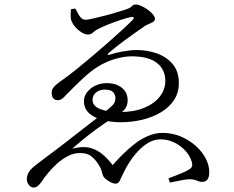

<svg xmlns="http://www.w3.org/2000/svg" viewBox="-20 -780 1040 852"><path d="M313.9 -742.2 294.8 -739Q293.6 -726.8 293.5 -713.8Q293.3 -700.8 295.7 -691.6Q299.7 -677.7 312.3 -662.4Q324.9 -647.1 341.2 -636.8Q357.4 -626.6 370.5 -626.6Q382.7 -626.6 394.3 -636.9Q405.8 -647.2 417.4 -652.4Q438.6 -662.8 463.8 -672.9Q489 -682.9 514.4 -691.2Q539.9 -699.5 560.1 -704.2Q570.5 -706.6 572.8 -702.6Q575.1 -698.6 567.7 -691Q552.4 -674.9 524.2 -649.2Q496 -623.4 461.7 -593Q427.4 -562.7 391 -531.9Q354.5 -501 322.1 -474.9Q289.7 -448.8 266.8 -432.3Q243.8 -416.3 231.5 -406Q219.2 -395.6 214.3 -387.7Q209.4 -379.7 209.4 -369.8Q209.4 -350.3 217.1 -342.8Q224.8 -335.3 234.3 -335.3Q246.9 -335.3 256.1 -342.2Q265.2 -349.1 271.5 -357Q312.5 -399 348 -432Q383.5 -465 412.8 -483.1Q449.1 -506.2 489.9 -518.2Q530.7 -530.1 564.4 -530.1Q638.4 -530.1 676 -501Q713.6 -471.9 713.6 -420.8Q713.6 -383.3 689.5 -351.8Q665.3 -320.4 620.2 -301.6Q575 -282.9 512.2 -282.9Q456.7 -282.9 423.7 -296.3Q390.7 -309.7 390.7 -336.8Q390.7 -357.2 406.4 -369.8Q422.1 -382.4 444.5 -382.4Q471.6 -382.4 481.9 -371Q492.2 -359.7 492.2 -343.9Q492.2 -324.6 477.7 -311Q463.2 -297.3 427.8 -269.6Q393.1 -242.6 355.6 -213.8Q318.1 -185 274.3 -150.4Q249.6 -130.8 221 -109.7Q192.4 -88.7 168.7 -70.6Q144.9 -52.6 132.5 -42.7Q110.8 -24.4 104.8 -10.4Q98.9 3.5 98.9 12.3Q98.9 29.8 108.3 41Q117.6 52.2 128.4 52.2Q140.8 52.2 149.2 44.3Q157.5 36.5 162.6 28.8Q175.6 8.8 193.7 -12.7Q211.7 -34.3 234.2 -55.1Q257.2 -74.7 281.7 -87.7Q306.2 -100.7 335.3 -100.9Q367.9 -101.1 386 -86Q404.1 -70.9 417.1 -50.3Q427.3 -33.8 430.4 -23Q433.5 -12.3 435.7 -4.4Q437.9 3.5 445.4 11.4Q454.9 19.8 468.6 27.4Q482.3 35 493.1 35Q505.6 35 511.8 21.1Q517.9 7.3 527.9 -12.7Q538 -34.8 554.6 -60.5Q571.1 -86.1 592.6 -109.3Q614.2 -132.6 639.3 -147.1Q664.5 -161.6 692.9 -161.6Q725 -161.6 753.4 -147.6Q781.8 -133.5 801.8 -111.9Q821.8 -90.3 829.5 -66.5Q835 -50.1 831.8 -41.5Q828.6 -32.9 818.4 -27.5Q804.8 -19 781 -9.4Q757.3 0.2 727.6 11.4L734 30.3Q763.4 24.3 785.3 19.9Q807.1 15.4 820.1 15.4Q835.5 15.4 844.6 18.1Q853.6 20.9 860.6 24Q867.5 27.1 876.6 27.1Q893.5 27.1 901 15.9Q908.6 4.7 908.6 -15.7Q908.6 -47.1 892.1 -78.2Q875.5 -109.3 846.3 -134.7Q817.2 -160.1 780 -175.2Q742.8 -190.3 701.3 -190.3Q668.4 -190.3 636.6 -176.6Q604.8 -163 576.7 -140.9Q548.5 -118.8 523.8 -94.2Q499.1 -69.7 480 -47.3Q454.8 -80.1 429.1 -99.8Q403.4 -119.5 372.8 -125.4Q342.3 -131.2 300.4 -120.3Q316.2 -134.6 344.6 -157.9Q372.9 -181.1 408.9 -207.8Q444.8 -234.4 483.3 -257.7Q502.4 -268.9 516.6 -279.3Q530.8 -289.7 538.7 -303.1Q546.6 -316.6 546.4 -335.7Q546.2 -370.2 520.6 -390.6Q495.1 -411.1 453.3 -411.1Q425.9 -411.1 403.1 -400Q380.4 -389 366.5 -370.8Q352.5 -352.7 352.5 -331.3Q352.5 -297.2 376.5 -276.6Q400.4 -256 437.9 -246.8Q475.3 -237.6 515.1 -237.6Q564.8 -237.6 610.9 -248.6Q656.9 -259.6 693.7 -281.5Q730.5 -303.3 752 -335.7Q773.6 -368 773.6 -411.2Q773.6 -462.9 746.7 -495.1Q719.8 -527.2 677.2 -542.6Q634.7 -558 586.9 -558Q558.6 -558 525.6 -551.9Q492.6 -545.8 468.8 -538Q459.5 -534.5 458.4 -537.4Q457.3 -540.3 463.8 -546Q476.6 -557.2 494.2 -571.3Q511.9 -585.4 532.6 -600.7Q553.3 -616 576.8 -632.3Q600.3 -648.6 622.9 -664.9Q631 -669.9 641.5 -673.9Q652.1 -677.9 659.8 -683.2Q667.6 -688.4 667.6 -696.6Q667.6 -705 658.8 -715.9Q650.1 -726.7 636.1 -736.7Q622.2 -746.7 607.7 -753.3Q593.2 -760 581.6 -760Q571.8 -760 564.3 -751.8Q556.9 -743.7 535.4 -736.9Q521.6 -732.9 496.6 -725.1Q471.6 -717.3 443.9 -710.2Q416.2 -703 392.8 -697.7Q369.4 -692.3 359.8 -692.3Q347.6 -692.3 339.1 -701.5Q330.6 -710.8 324.8 -722.6Q319 -734.5 313.9 -742.2Z"/></svg>

Font: Noto Serif HK
Style: Regular
Weight: 200
Designer: Ryoko NISHIZUKA 西塚涼子 (kana & ideographs); Frank Grießhammer (Latin, Greek & Cyrillic); Wenlong ZHANG 张文龙 (bopomofo); San
Foundry: Adobe
Version: Version 2.001;hotconv 1.1.0;makeotfexe 2.6.0